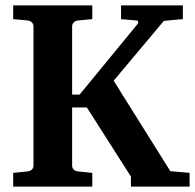

<svg xmlns="http://www.w3.org/2000/svg" viewBox="-20 -691 722 711"><path d="M464.8 0V-37.1L301.8 -293H247.1V-78.1Q247.1 -68.4 253.4 -62.7Q259.8 -57.1 269 -56.2L321.8 -50.8V0H28.8V-50.8L82 -56.2Q91.3 -57.1 97.7 -62.7Q104 -68.4 104 -78.1V-592.8Q104 -602.5 97.7 -608.4Q91.3 -614.3 82 -615.2L28.8 -620.1V-670.9H321.8V-620.1L269 -615.2Q259.8 -614.3 253.4 -608.4Q247.1 -602.5 247.1 -592.8V-340.8H274.9L490.2 -603Q492.7 -606 491.5 -610.6Q490.2 -615.2 484.9 -615.2L428.2 -620.1V-670.9H657.2V-620.1Q646.5 -619.1 634.3 -618.2Q624 -617.2 611.6 -616Q599.1 -614.7 586.9 -613.8L400.9 -392.1L610.8 -57.1L682.1 -50.8V0Z"/></svg>

Font: Charis SIL Cyr
Style: Bold
Weight: 700
Foundry: SIL International
Version: Version 5.000